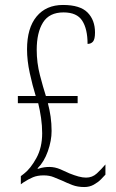

<svg xmlns="http://www.w3.org/2000/svg" viewBox="-20 -744 467 774"><path d="M320 10Q293 10 272 2Q251 -6 230 -16Q213 -23 196 -30Q179 -37 156 -37Q131 -37 113 -29.5Q95 -22 75 -9L64 -1V-34L77 -44Q103 -64 126.5 -106.5Q150 -149 150 -207Q150 -237 145.5 -268.5Q141 -300 134 -328H52V-357H124Q111 -399 100 -449.5Q89 -500 89 -545Q89 -631 127.5 -677.5Q166 -724 234 -724Q303 -724 333 -693.5Q363 -663 363 -613Q363 -586 355 -576.5Q347 -567 333 -567Q333 -627 311.5 -660.5Q290 -694 236 -694Q179 -694 153.5 -653.5Q128 -613 128 -543Q128 -491 141 -441Q154 -391 165 -357H293V-328H173Q180 -302 184 -274Q188 -246 188 -216Q188 -177 173 -134.5Q158 -92 132 -66V-63Q147 -68 158 -69.5Q169 -71 179 -71Q201 -71 223.5 -61.5Q246 -52 260 -45Q280 -37 296.5 -32.5Q313 -28 327 -28Q352 -28 370 -44.5Q388 -61 405 -81V-40Q398 -32 386.5 -20.5Q375 -9 358 0.5Q341 10 320 10Z"/></svg>

Font: Noto Serif Bengali ExtraCondensed ExtraLight
Style: Regular
Weight: 200
Width: 2
Designer: Juan Bruce, Universal Thirst, Indian Type Foundry and the Monotype Design Team.
Foundry: Monotype Imaging Inc.
Version: Version 2.003; ttfautohint (v1.8.4.7-5d5b)